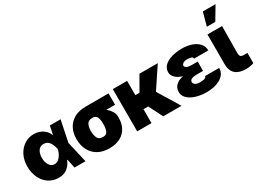

<svg xmlns="http://www.w3.org/2000/svg" viewBox="-42 -1466 2873 2148"><g transform="rotate(-30 1394.5 -391.5)"><path d="M262.7 11.7Q193.8 11.2 138.9 -24.7Q84 -60.5 52.5 -124.8Q21 -189 20.5 -272.5Q21 -356.4 53.7 -419.4Q86.4 -482.4 141.4 -517.6Q196.3 -552.7 262.7 -552.7Q323.2 -552.7 372.6 -522.5Q421.9 -492.2 442.4 -438.5H446.8L468.8 -545.9H607.4L551.3 -272.9L614.3 0H472.7L447.8 -115.2H442.4Q424.3 -62.5 379.9 -25.4Q335.4 11.7 262.7 11.7ZM210 -275.4Q210 -217.3 234.9 -180.4Q259.8 -143.6 299.8 -143.6Q328.1 -143.6 351.1 -161.6Q374 -179.7 390.1 -209Q406.2 -238.3 413.1 -271.5L413.6 -272.9L413.1 -274.4Q402.3 -329.6 376.7 -365.7Q351.1 -401.9 303.7 -402.3Q256.8 -401.9 233.4 -366.2Q210 -330.6 210 -275.4Z M650.4 -258.8V-269.5Q650.9 -343.8 681.6 -402.1Q712.4 -460.4 772.9 -494.4Q833.5 -528.3 921.9 -528.3H1216.8V-381.8H1104.5Q1136.2 -356 1158.2 -321.3Q1180.2 -286.6 1179.7 -249V-238.3Q1180.2 -164.6 1150.4 -108.6Q1120.6 -52.7 1063.2 -21.5Q1005.9 9.8 922.9 9.8Q834.5 9.8 773.7 -25.4Q712.9 -60.5 681.9 -121.3Q650.9 -182.1 650.4 -258.8ZM835 -269.5V-258.8Q835.4 -206.5 852.8 -171.4Q870.1 -136.2 922.9 -136.7Q966.8 -136.2 981.2 -171.4Q995.6 -206.5 995.1 -258.8V-269.5Q995.6 -315.9 981.2 -349.1Q966.8 -382.3 921.9 -381.8Q871.6 -382.3 853.5 -349.1Q835.4 -315.9 835 -269.5Z M1619.1 0 1527.8 -179.7H1466.8V0H1282.2V-545.9H1466.8V-361.3H1520.5L1626 -545.9H1863.3L1685.1 -278.3L1854.5 0Z M2173.8 -337.9H2258.8V-217.8H2173.8Q2155.3 -217.8 2134.8 -214.1Q2114.3 -210.4 2100.3 -200.7Q2086.4 -190.9 2085.9 -170.9Q2086.4 -154.3 2105.2 -138.9Q2124 -123.5 2165 -124Q2209.5 -123.5 2229.5 -132.3Q2249.5 -141.1 2249 -156.2H2430.7Q2431.2 -113.3 2409.7 -81.8Q2388.2 -50.3 2352.1 -30Q2315.9 -9.8 2271.5 0Q2227.1 9.8 2180.7 9.8Q2104 9.8 2041.3 -9.3Q1978.5 -28.3 1941.4 -64Q1904.3 -99.6 1904.3 -149.4Q1904.8 -200.2 1939 -232.9Q1973.1 -265.6 2034.7 -278.3Q1979.5 -293.9 1946 -325.9Q1912.6 -357.9 1912.1 -397.5Q1912.6 -448.2 1947.8 -482.7Q1982.9 -517.1 2043.5 -534.9Q2104 -552.7 2180.7 -552.7Q2246.6 -552.7 2302 -533.2Q2357.4 -513.7 2390.9 -476.6Q2424.3 -439.5 2423.8 -386.7H2239.3Q2239.7 -406.7 2219 -412.8Q2198.2 -418.9 2168 -418.9Q2130.4 -418.9 2114 -405.5Q2097.7 -392.1 2096.7 -377.9Q2097.7 -359.9 2118.9 -348.9Q2140.1 -337.9 2173.8 -337.9Z M2504.9 -545.9H2693.4L2690.4 -194.3Q2691.4 -166 2702.4 -154.8Q2713.4 -143.6 2745.1 -143.6H2789.1V-11.7Q2765.1 -2.9 2738.3 1.5Q2711.4 5.9 2686.5 5.9Q2601.1 5.9 2553.2 -34.7Q2505.4 -75.2 2504.9 -165ZM2542 -624 2588.9 -794.9H2752.9L2651.4 -624Z"/></g></svg>

Font: Inter Tight Black
Style: Regular
Weight: 900
Designer: Rasmus Andersson
Foundry: rsms
Version: Version 3.004; ttfautohint (v1.8.4.7-5d5b)